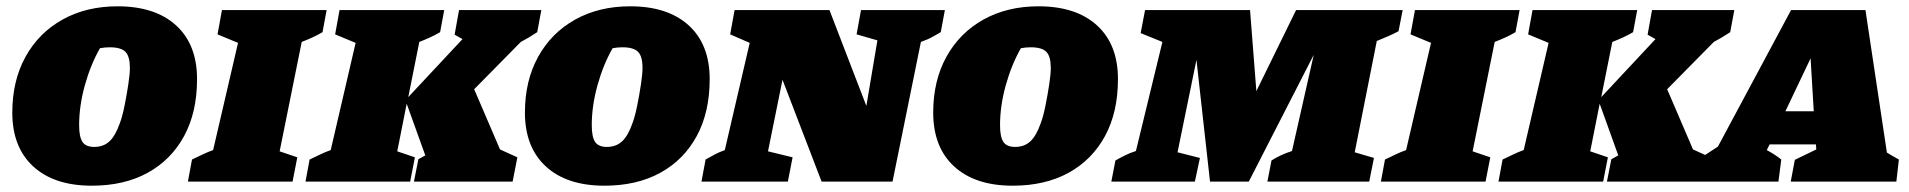

<svg xmlns="http://www.w3.org/2000/svg" viewBox="-20 -576 6055 609"><path d="M271 13Q152 13 85.5 -48Q19 -109 19 -219Q19 -320 61 -396Q103 -472 178.5 -514Q254 -556 353 -556Q472 -556 538.5 -495.5Q605 -435 605 -325Q605 -220 564 -144.5Q523 -69 448.5 -28Q374 13 271 13ZM279 -110Q308 -110 327 -127.5Q346 -145 360 -185Q368 -206 375 -240.5Q382 -275 387 -308.5Q392 -342 392 -360Q392 -397 378 -411.5Q364 -426 328 -426Q312 -426 297 -423Q267 -370 249 -305Q231 -240 231 -179Q231 -142 241.5 -126Q252 -110 279 -110Z M576 0 589 -70Q606 -78 622.5 -86Q639 -94 656 -100L735 -440L670 -467L684 -544H1016L1003 -474Q988 -465 971.5 -457.5Q955 -450 937 -443L867 -96L923 -77L908 0Z M949 0 962 -70Q979 -78 995.5 -86Q1012 -94 1029 -100L1108 -440L1043 -467L1057 -544H1389L1376 -474Q1361 -465 1344.5 -457.5Q1328 -450 1310 -443L1275 -268L1447 -452L1422 -466L1436 -544H1697L1684 -474Q1657 -456 1632 -443L1484 -293L1566 -102L1621 -77L1606 0H1293L1307 -71Q1318 -77 1329 -83L1270 -247L1240 -96L1296 -77L1281 0Z M1897 13Q1778 13 1711.5 -48Q1645 -109 1645 -219Q1645 -320 1687 -396Q1729 -472 1804.5 -514Q1880 -556 1979 -556Q2098 -556 2164.5 -495.5Q2231 -435 2231 -325Q2231 -220 2190 -144.5Q2149 -69 2074.5 -28Q2000 13 1897 13ZM1905 -110Q1934 -110 1953 -127.5Q1972 -145 1986 -185Q1994 -206 2001 -240.5Q2008 -275 2013 -308.5Q2018 -342 2018 -360Q2018 -397 2004 -411.5Q1990 -426 1954 -426Q1938 -426 1923 -423Q1893 -370 1875 -305Q1857 -240 1857 -179Q1857 -142 1867.5 -126Q1878 -110 1905 -110Z M2711 -544H2977L2964 -474Q2951 -467 2938.5 -459.5Q2926 -452 2901 -443L2811 0H2586L2462 -323L2416 -96L2494 -77L2479 0H2205L2218 -70Q2232 -78 2246 -85.5Q2260 -93 2279 -100L2358 -440L2296 -467L2310 -544H2611L2728 -240L2763 -448L2697 -467Z M3192 13Q3073 13 3006.5 -48Q2940 -109 2940 -219Q2940 -320 2982 -396Q3024 -472 3099.5 -514Q3175 -556 3274 -556Q3393 -556 3459.5 -495.5Q3526 -435 3526 -325Q3526 -220 3485 -144.5Q3444 -69 3369.5 -28Q3295 13 3192 13ZM3200 -110Q3229 -110 3248 -127.5Q3267 -145 3281 -185Q3289 -206 3296 -240.5Q3303 -275 3308 -308.5Q3313 -342 3313 -360Q3313 -397 3299 -411.5Q3285 -426 3249 -426Q3233 -426 3218 -423Q3188 -370 3170 -305Q3152 -240 3152 -179Q3152 -142 3162.5 -126Q3173 -110 3200 -110Z M3505 0 3518 -67Q3532 -75 3548 -83Q3564 -91 3583 -97L3667 -443L3598 -471L3612 -544H3945L3965 -287L4091 -544H4429L4416 -477Q4401 -469 4384 -461.5Q4367 -454 4347 -446L4277 -93L4338 -75L4323 0H4000L4013 -67Q4041 -85 4078 -97L4147 -402L3941 0H3818L3775 -386L3715 -93L3786 -75L3770 0Z M4360 0 4373 -70Q4390 -78 4406.5 -86Q4423 -94 4440 -100L4519 -440L4454 -467L4468 -544H4800L4787 -474Q4772 -465 4755.5 -457.5Q4739 -450 4721 -443L4651 -96L4707 -77L4692 0Z M4733 0 4746 -70Q4763 -78 4779.5 -86Q4796 -94 4813 -100L4892 -440L4827 -467L4841 -544H5173L5160 -474Q5145 -465 5128.5 -457.5Q5112 -450 5094 -443L5059 -268L5231 -452L5206 -466L5220 -544H5481L5468 -474Q5441 -456 5416 -443L5268 -293L5350 -102L5405 -77L5390 0H5077L5091 -71Q5102 -77 5113 -83L5054 -247L5024 -96L5080 -77L5065 0Z M5965 -92Q5975 -86 5984.5 -80.5Q5994 -75 6003 -70L5995 0H5660L5673 -69L5741 -102L5740 -118H5593L5584 -100Q5597 -93 5608.5 -85.5Q5620 -78 5630 -70L5621 0H5353L5365 -69L5429 -111L5661 -544H5897ZM5643 -223H5733L5723 -391Z"/></svg>

Font: Piazzolla SC Black
Style: Italic
Weight: 900
Italic angle: -11.3°
Designer: Juan Pablo del Peral
Foundry: Huerta Tipografica
Version: Version 1.330